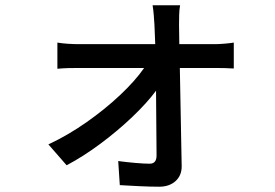

<svg xmlns="http://www.w3.org/2000/svg" viewBox="-20 -636 1040 726"><path d="M163 -90Q236 -124 306 -173Q376 -222 433.5 -276Q491 -330 525 -379H280Q260 -379 238.5 -378.5Q217 -378 197 -376V-475Q214 -472 236.5 -470.5Q259 -469 278 -469H567L564 -542Q563 -558 561.5 -578Q560 -598 557 -616H661Q658 -600 657.5 -580Q657 -560 657 -542L658 -469H791Q808 -469 830.5 -471Q853 -473 864 -475V-377Q849 -378 829.5 -378.5Q810 -379 794 -379H660L667 -7Q667 28 643.5 49Q620 70 582 70Q549 70 507 68Q465 66 433 64L427 -27Q457 -23 491 -20Q525 -17 546 -17Q572 -17 572 -48L570 -293Q536 -247 481 -194.5Q426 -142 361 -93.5Q296 -45 232 -11Z"/></svg>

Font: Source Han Sans SC Medium
Style: Regular
Weight: 500
Designer: Ryoko NISHIZUKA 西塚涼子 (kana, bopomofo & ideographs); Paul D. Hunt (Latin, Greek & Cyrillic); Sandoll Communications 산돌커뮤니
Foundry: Adobe
Version: Version 2.004;hotconv 1.0.118;makeotfexe 2.5.65603